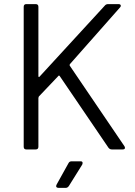

<svg xmlns="http://www.w3.org/2000/svg" viewBox="-20 -720 651 925"><path d="M151.9 0H106.9Q94.2 0 94.2 -13.2V-687Q94.2 -700.2 106.9 -700.2H151.9Q165 -700.2 165 -687V-353Q165 -350.1 167 -349.1Q168.9 -348.1 170.9 -351.1L484.9 -692.9Q490.7 -700.2 501 -700.2H550.8Q562 -700.2 562 -691.9Q562 -688 558.1 -684.1L316.9 -411.1Q314.5 -407.2 315.9 -403.8L579.1 -16.1Q582 -11.7 582 -7.8Q582 0 570.8 0H519Q509.3 0 502.9 -7.8L268.1 -353Q264.2 -358.4 261.2 -354L167 -254.9Q165 -249 165 -248V-13.2Q165 0 151.9 0ZM296.9 185.1H262.2Q253.9 185.1 251.5 180.4Q249 175.8 252.9 168.9L310.1 65.9Q314.5 57.1 325.2 57.1H368.2Q377.9 57.1 377.9 64.9Q377.9 69.3 376 73.2L312 175.8Q305.7 185.1 296.9 185.1Z"/></svg>

Font: Barlow
Style: Regular
Weight: 400
Designer: Jeremy Tribby
Foundry: Jeremy Tribby
Version: Version 1.101